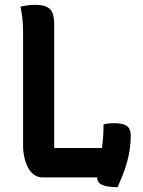

<svg xmlns="http://www.w3.org/2000/svg" viewBox="-20 -730 590 790"><path d="M155 0Q135 0 119.5 -11.5Q104 -23 94.5 -42Q85 -61 80 -83.5Q75 -106 75 -128Q75 -185 75 -243Q75 -301 75 -359.5Q75 -418 75 -476.5Q75 -535 75 -594Q75 -626 72.5 -651.5Q70 -677 64 -702Q77 -706 92 -708Q107 -710 125 -710Q155 -710 172 -702Q189 -694 196 -676.5Q203 -659 203 -629Q203 -570 203 -507.5Q203 -445 203 -380Q203 -315 203 -250Q203 -185 203 -121H412Q430 -121 442 -113.5Q454 -106 461 -91Q468 -76 470 -53Q472 -30 469 0ZM406 -218Q412 -220 419 -221Q426 -222 434 -222.5Q442 -223 450 -223Q474 -223 489 -218Q504 -213 511 -202Q518 -191 518 -172Q518 -144 514 -116.5Q510 -89 502.5 -62Q495 -35 485 -10Q475 15 464 40Q434 40 415.5 35.5Q397 31 388.5 23Q380 15 380 4Q380 -24 386.5 -54Q393 -84 399.5 -123.5Q406 -163 406 -218Z"/></svg>

Font: Recursive Casual SemiBold
Style: Regular
Weight: 600
Version: Version 1.047